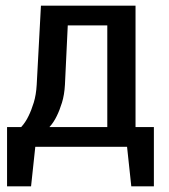

<svg xmlns="http://www.w3.org/2000/svg" viewBox="-20 -520 600 680"><path d="M460 -500V-70H525V140H445L430 0H105L90 140H5V-70H55Q70 -86 81 -109Q91 -129 99.5 -156.5Q108 -184 110 -220L125 -500ZM360 -70V-430H220L210 -220Q208 -184 199.5 -156.5Q191 -129 181 -109Q170 -86 155 -70Z"/></svg>

Font: Scada
Style: Regular
Weight: 400
Designer: Jovanny Lemonad
Foundry: Jovanny Lemonad
Version: Version 3.005; ttfautohint (v0.91) -l 8 -r 50 -G 200 -x 0 -w